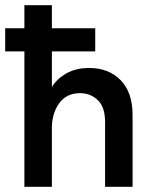

<svg xmlns="http://www.w3.org/2000/svg" viewBox="-29 -720 588 740"><path d="M65 -522H-9V-611H65V-700H171V-611H338V-522H171V-385Q191 -417 227.5 -437.5Q264 -458 315 -458Q390 -458 436 -411Q482 -364 482 -276V0H376V-249Q376 -308 347.5 -334.5Q319 -361 280 -361Q229 -361 201 -324.5Q173 -288 171 -233V0H65Z"/></svg>

Font: Tilda Sans Semibold
Style: Regular
Weight: 600
Designer: ParaType Ltd
Foundry: ParaType Ltd
Version: Version 1.009